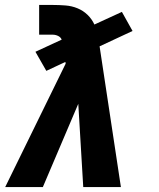

<svg xmlns="http://www.w3.org/2000/svg" viewBox="-20 -755 640 775"><path d="M1 0 245 -498 244 -505 167 -469 123 -546 229 -595Q225 -605 214.5 -610Q204 -615 193 -615H138V-735H193Q218 -735 244 -733Q270 -731 293 -721.5Q316 -712 333.5 -695Q351 -678 361 -656L472 -707L515 -630L382 -568L468 0H316L296 -336L153 0Z"/></svg>

Font: Iosevka Slab HvExObl
Style: Regular
Weight: 900
Width: 7
Italic angle: -9°
Monospace: yes
Designer: Belleve Invis
Foundry: Belleve Invis
Version: Version 11.1.1; ttfautohint (v1.8.3)